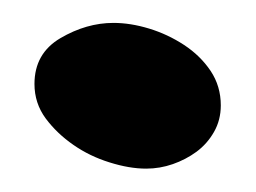

<svg xmlns="http://www.w3.org/2000/svg" viewBox="-20 -138 221 166"><path d="M170.9 -46.9Q170.9 -34.2 165 -23.9Q159.2 -13.7 149.9 -6.8Q140.6 0 129.4 3.9Q118.2 7.8 106.4 7.8Q91.8 7.8 74.7 2.4Q57.6 -2.9 43.5 -12.7Q29.3 -22.5 19.5 -35.6Q9.8 -48.8 9.8 -65.4Q9.8 -91.8 32.2 -105Q54.7 -118.2 78.1 -118.2Q92.8 -118.2 108.9 -113.3Q125 -108.4 139.2 -99.1Q153.3 -89.8 162.1 -76.7Q170.9 -63.5 170.9 -46.9Z"/></svg>

Font: Chewy
Style: Regular
Weight: 400
Version: Version 1.001